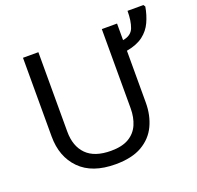

<svg xmlns="http://www.w3.org/2000/svg" viewBox="-133 -902 1083 1055"><g transform="rotate(-20 409.0 -375.0)"><path d="M640 -617Q689 -625 703.5 -663Q718 -701 718 -760H811L818 -749Q810 -702 791.5 -661.5Q773 -621 737 -593.5Q701 -566 640 -555V-252Q640 -178 612 -118.5Q584 -59 524.5 -24.5Q465 10 369 10Q233 10 161.5 -62.5Q90 -135 90 -254V-714H180V-250Q180 -164 227.5 -116Q275 -68 371 -68Q436 -68 475.5 -91.5Q515 -115 533 -156.5Q551 -198 551 -251V-714H640Z"/></g></svg>

Font: Go Noto Current
Style: Regular
Weight: 400
Designer: Monotype Design Team
Foundry: Monotype Imaging Inc.
Version: Version 2.007; ttfautohint (v1.8) -l 8 -r 50 -G 200 -x 14 -D